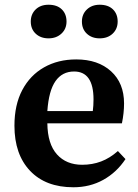

<svg xmlns="http://www.w3.org/2000/svg" viewBox="-20 -777 583 811"><path d="M290 14Q173 14 107 -55.5Q41 -125 41 -246Q41 -334 74 -396.5Q107 -459 166 -492.5Q225 -526 302 -526Q394 -526 449 -476Q504 -426 504 -340Q504 -300 495 -256H180Q181 -169 220.5 -125Q260 -81 327 -81Q370 -81 407 -95Q444 -109 478 -139L510 -105Q473 -49 416.5 -17.5Q360 14 290 14ZM180 -308H372Q375 -331 375 -357Q375 -475 293 -475Q243 -475 214.5 -434.5Q186 -394 180 -308ZM401 -615Q368 -615 347 -634.5Q326 -654 326 -686Q326 -717 347 -737Q368 -757 401 -757Q437 -757 457 -737.5Q477 -718 477 -686Q477 -655 456 -635Q435 -615 401 -615ZM185 -615Q152 -615 131 -634.5Q110 -654 110 -686Q110 -717 130.5 -737Q151 -757 185 -757Q221 -757 241 -737.5Q261 -718 261 -686Q261 -655 239.5 -635Q218 -615 185 -615Z"/></svg>

Font: Literata 36pt SemiBold
Style: Regular
Weight: 600
Designer: Latin by Veronika Burian and Jose Scaglione. Greek by Irene Vlachou. Cyrillic by Vera Evstafieva.
Foundry: TypeTogether
Version: Version 3.002